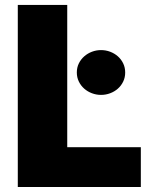

<svg xmlns="http://www.w3.org/2000/svg" viewBox="-20 -747 631 767"><path d="M51.1 -727.3H248.6V-159.1H542.6V0H51.1ZM383.5 -546.9Q402.7 -546.9 420.1 -540.3Q437.5 -533.7 450.8 -522Q464.1 -510.3 472.1 -493.8Q480.1 -477.3 480.1 -457.4Q480.1 -437.5 472.1 -421Q464.1 -404.5 450.8 -392.8Q437.5 -381 420.1 -374.5Q402.7 -367.9 383.5 -367.9Q364.7 -367.9 347.3 -374.5Q329.9 -381 316.4 -392.9Q302.9 -404.8 294.9 -421.3Q286.9 -437.9 286.9 -457.4Q286.9 -477.3 294.9 -493.6Q302.9 -509.9 316.4 -521.8Q329.9 -533.7 347.3 -540.3Q364.7 -546.9 383.5 -546.9Z"/></svg>

Font: Inter P Black
Style: Regular
Weight: 900
Designer: Rasmus Andersson
Foundry: rsms
Version: Version 3.018;git-588b23468